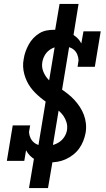

<svg xmlns="http://www.w3.org/2000/svg" viewBox="-20 -858 540 980"><path d="M232 -29Q213 -29 194.5 -32Q176 -35 160.5 -43Q145 -51 133 -63.5Q121 -76 113 -91L104 -37H15L45 -218H134L128 -184Q129 -168 135.5 -154Q142 -140 153.5 -130.5Q165 -121 180 -117Q195 -113 211 -113Q230 -113 248 -117.5Q266 -122 282 -132.5Q298 -143 308.5 -159.5Q319 -176 322 -194Q325 -215 319.5 -233.5Q314 -252 303.5 -267Q293 -282 278.5 -294Q264 -306 248.5 -316Q233 -326 217.5 -336.5Q202 -347 187.5 -359Q173 -371 160 -384Q147 -397 136 -412Q125 -427 117 -444Q109 -461 104 -479.5Q99 -498 98 -517.5Q97 -537 101 -557Q104 -577 110.5 -595Q117 -613 126.5 -630.5Q136 -648 150 -663Q164 -678 181.5 -688.5Q199 -699 218 -702.5Q237 -706 256 -706Q277 -706 298 -702.5Q319 -699 337.5 -690Q356 -681 371 -667.5Q386 -654 395 -636L406 -698H494L464 -517H376L381 -551Q380 -567 374 -581Q368 -595 356.5 -604.5Q345 -614 329.5 -618Q314 -622 298 -622Q281 -622 263.5 -617.5Q246 -613 231.5 -602Q217 -591 208 -575Q199 -559 196 -541Q192 -517 200 -495.5Q208 -474 222.5 -457Q237 -440 255.5 -428Q274 -416 292.5 -403.5Q311 -391 328.5 -377Q346 -363 361 -346.5Q376 -330 388 -311.5Q400 -293 408 -272Q416 -251 418.5 -227.5Q421 -204 417 -180Q413 -159 405 -138.5Q397 -118 384 -100Q371 -82 353 -68Q335 -54 315 -45Q295 -36 274 -32.5Q253 -29 232 -29ZM128 102 160 -88 171 -86 265 -654H302L254 -661L284 -838H381L350 -647L338 -649L244 -81H207L255 -74L225 102Z"/></svg>

Font: Iosevka Slab Semibold Oblique
Style: Regular
Weight: 600
Italic angle: -9°
Monospace: yes
Designer: Belleve Invis
Foundry: Belleve Invis
Version: Version 11.1.1; ttfautohint (v1.8.3)